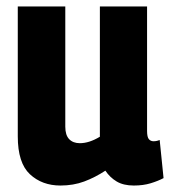

<svg xmlns="http://www.w3.org/2000/svg" viewBox="-20 -564 527 594"><path d="M167 10Q110 10 72.5 -25Q35 -60 35 -142V-544H182V-172Q182 -146 194 -133.5Q206 -121 227 -121Q256 -121 289 -141V-544H435V-159Q435 -140 440.5 -133.5Q446 -127 455 -127Q465 -127 474 -131L486 -13Q469 -4 446 3Q423 10 394 10Q362 10 341 -2.5Q320 -15 306 -36Q274 -15 240.5 -2.5Q207 10 167 10Z"/></svg>

Font: Georama SemiCondensed
Style: Bold
Weight: 700
Width: 4
Designer: Jean-Baptiste Levee
Foundry: Production Type
Version: Version 1.000